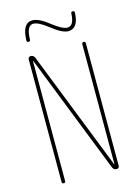

<svg xmlns="http://www.w3.org/2000/svg" viewBox="-135 -994 770 1067"><g transform="rotate(-15 250.0 -460.0)"><path d="M99.6 -821.3Q102.5 -919.9 160.2 -919.9Q197.3 -919.9 254.9 -874Q310.5 -830.1 339.8 -830.1Q377 -830.1 379.9 -900.4Q379.9 -910.2 390.1 -910.2Q400.4 -910.2 400.4 -901.4Q397.5 -810.5 339.8 -809.6Q303.7 -809.6 243.2 -858.4Q189.5 -900.4 160.2 -900.4Q122.1 -900.4 120.1 -820.3Q120.1 -809.6 109.9 -809.6Q99.6 -809.6 99.6 -821.3ZM85 -9.8V-713.9Q85 -729.5 100.6 -730.5Q115.2 -730.5 123 -714.8L392.6 -30.3Q392.6 -29.3 393.6 -29.3Q394.5 -29.3 394.5 -30.3V-719.7Q394.5 -729.5 404.8 -730Q415 -730.5 415 -719.7V-15.6Q415 0 399.4 0Q384.8 0 377 -14.6L107.4 -700.2Q107.4 -701.2 106.4 -701.2Q105.5 -701.2 105.5 -700.2V-9.8Q105.5 0 95.2 0Q85 0 85 -9.8Z"/></g></svg>

Font: Rounded-X Mgen+ 2m thin
Style: Regular
Weight: 100
Designer: [Source Han Sans]
Ryoko NISHIZUKA  (kana & ideographs); Paul D. Hunt (Latin, Greek & Cyrillic); Wenlong ZHANG  (bopomofo
Version: Version 1.059.20150602